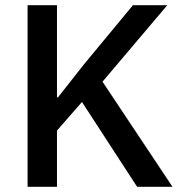

<svg xmlns="http://www.w3.org/2000/svg" viewBox="-20 -718 700 738"><path d="M507 0H643L374 -404L623 -698H491L303 -471L203 -344H199V-698H86V0H199V-216L295 -326Z"/></svg>

Font: IBM Plex Thai Looped Medium
Style: Regular
Weight: 500
Designer: Mike Abbink, Paul van der Laan, Pieter van Rosmalen, Ben Mitchell, Mark Frömberg
Foundry: Bold Monday
Version: Version 1.0